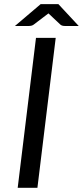

<svg xmlns="http://www.w3.org/2000/svg" viewBox="-20 -897 396 917"><path d="M158.7 0H64.5L151.9 -716.3H246.1ZM290.5 -772.9Q275.9 -772.9 268.6 -779.3L211.4 -833L140.6 -779.3Q132.3 -772.9 116.7 -772.9H51.3L174.3 -877.4H258.8L356 -772.9Z"/></svg>

Font: Lato-Italic
Style: Italic
Weight: 400
Italic angle: -7°
Designer: Lukasz Dziedzic
Foundry: tyPoland Lukasz Dziedzic
Version: Version 1.104; Western+Polish opensource